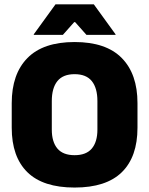

<svg xmlns="http://www.w3.org/2000/svg" viewBox="-20 -847 687 884"><path d="M323.5 16.5Q178 16.5 106 -54.2Q34 -125 34 -259V-372Q34 -506.5 106.5 -580Q179 -653.5 323.5 -653.5Q468 -653.5 540.5 -580Q613 -506.5 613 -372V-259Q613 -125 541 -54.2Q469 16.5 323.5 16.5ZM323.5 -132.5Q377 -132.5 402.8 -163.2Q428.5 -194 428.5 -250V-381.5Q428.5 -441.5 402.8 -473.5Q377 -505.5 323.5 -505.5Q270 -505.5 244.2 -473.5Q218.5 -441.5 218.5 -381.5V-250Q218.5 -194 244.2 -163.2Q270 -132.5 323.5 -132.5ZM235.5 -827H412L512 -689V-686.5H378L326 -745H321.5L269.5 -686.5H135.5V-689Z"/></svg>

Font: Anek Tamil Medium ExtraBold
Style: Regular
Weight: 800
Version: Version 1.003